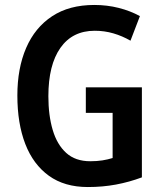

<svg xmlns="http://www.w3.org/2000/svg" viewBox="-20 -744 652 774"><path d="M326 -392H552V-29Q501 -10 447.5 0Q394 10 334 10Q240 10 177 -35.5Q114 -81 82 -163.5Q50 -246 50 -359Q50 -469 85.5 -551Q121 -633 190 -678.5Q259 -724 360 -724Q412 -724 459 -712Q506 -700 544 -679L506 -580Q473 -599 437 -609.5Q401 -620 362 -620Q272 -620 223.5 -551Q175 -482 175 -356Q175 -279 192.5 -220Q210 -161 247 -127.5Q284 -94 344 -94Q371 -94 393 -97.5Q415 -101 434 -107V-289H326Z"/></svg>

Font: Noto Sans Myanmar Condensed SemiBold
Style: Regular
Weight: 600
Width: 3
Designer: Monotype Design Team
Foundry: Monotype Imaging Inc.
Version: Version 2.107; ttfautohint (v1.8.4.7-5d5b)